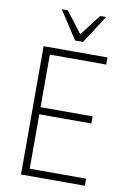

<svg xmlns="http://www.w3.org/2000/svg" viewBox="-99 -979 702 1039"><g transform="rotate(10 252.0 -459.5)"><path d="M92 0V-705H443V-666H133V-377H419V-338H133V-39H443V0ZM254 -765 154 -919H187L276 -803L365 -919H398L298 -765Z"/></g></svg>

Font: Nunito Sans 10pt Condensed ExtraLight
Style: Regular
Weight: 250
Width: 3
Designer: Vernon Adams
Foundry: Vernon Adams
Version: Version 3.101;gftools[0.9.27]